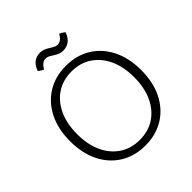

<svg xmlns="http://www.w3.org/2000/svg" viewBox="-219 -970 1133 1133"><g transform="rotate(-45 347.0 -404.0)"><path d="M347 -37Q419 -37 472.5 -72.5Q526 -108 555.5 -172.5Q585 -237 585 -323Q585 -409 555.5 -473Q526 -537 472.5 -572.5Q419 -608 347 -608Q275 -608 221.5 -572.5Q168 -537 138.5 -473Q109 -409 109 -323Q109 -236 138.5 -172Q168 -108 221.5 -72.5Q275 -37 347 -37ZM347 10Q258 10 191 -31.5Q124 -73 87 -147.5Q50 -222 50 -323Q50 -423 87 -497.5Q124 -572 191 -613.5Q258 -655 347 -655Q436 -655 503 -613.5Q570 -572 607 -497.5Q644 -423 644 -323Q644 -222 607 -147.5Q570 -73 503 -31.5Q436 10 347 10ZM486 -797Q476 -765 454 -747Q432 -729 401 -729Q385 -729 371 -734Q357 -739 335 -753Q319 -764 310 -767Q301 -770 293 -770Q262 -770 241 -730Q220 -740 208 -750Q218 -782 240 -800Q262 -818 293 -818Q309 -818 323 -813Q337 -808 359 -794Q375 -784 384 -780.5Q393 -777 401 -777Q432 -777 453 -817Q474 -807 486 -797Z"/></g></svg>

Font: Scope One
Style: Regular
Weight: 400
Designer: Dalton Maag Ltd
Foundry: Dalton Maag Ltd
Version: Version 1.001; ttfautohint (v1.4.1) -l 11 -r 50 -G 50 -x 14 